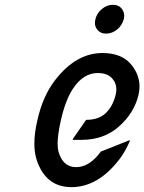

<svg xmlns="http://www.w3.org/2000/svg" viewBox="-20 -767 599 797"><path d="M376 -687Q381.8 -711.9 402.8 -729.5Q423.8 -747.1 448.7 -747.1Q473.6 -747.1 486.3 -729.5Q495.6 -716.8 495.6 -701.7Q495.6 -695.8 493.7 -687Q486.3 -661.1 466.8 -645Q445.3 -627.4 420.4 -627.4Q396 -627.4 382.8 -645.5Q374 -657.2 374 -671.4Q374 -678.2 376 -687ZM520 -184.1Q500.5 -137.2 473.6 -103Q385.7 9.8 276.4 9.8Q169.9 9.8 132.3 -103Q122.6 -132.3 122.6 -170.4Q122.6 -215.3 135.3 -268.6Q157.7 -368.2 208.5 -434.1Q295.4 -546.9 405.3 -546.9Q488.8 -546.9 528.3 -494.6Q559.1 -454.1 559.1 -407.7Q559.1 -390.1 554.7 -372.1Q536.6 -297.4 473.6 -241.7Q411.1 -186.5 319.3 -186.5H281.7L283.2 -191.4L337.4 -269.5Q390.1 -269.5 419.4 -297.9Q448.2 -325.7 460 -373Q462.9 -384.8 462.9 -395.5Q462.9 -419.4 449.7 -436.5Q430.2 -463.9 385.7 -463.9Q326.2 -463.9 283.2 -399.4Q252 -352.5 232.9 -268.6Q219.2 -208 219.2 -170.4Q219.2 -151.4 222.7 -137.7Q241.2 -73.2 295.9 -73.2Q351.6 -73.2 398.4 -137.7L515.1 -184.1Z"/></svg>

Font: Nova Script
Style: Regular
Weight: 400
Italic angle: -13°
Version: Version 2.001